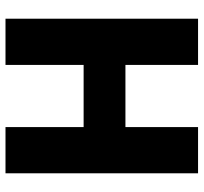

<svg xmlns="http://www.w3.org/2000/svg" viewBox="-41 -699 740 698"><g transform="rotate(90 329.0 -350.0)"><path d="M48 0V-700H216V-436H442V-700H610V0H442V-284H216V0Z"/></g></svg>

Font: Tektur
Style: Bold
Weight: 700
Designer: Adam Jagosz
Foundry: Adam Jagosz
Version: Version 1.005;gftools[0.9.30]